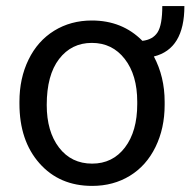

<svg xmlns="http://www.w3.org/2000/svg" viewBox="-20 -606 631 636"><path d="M44.4 -269Q44.4 -346.7 74.5 -408.4Q104.5 -470.2 159.4 -504.2Q214.4 -538.1 284.2 -538.1Q385.3 -538.1 451.7 -470.7Q486.3 -474.6 502 -499Q517.6 -523.4 517.6 -585.9H590.8Q590.8 -443.8 489.7 -418.9Q525.4 -351.6 525.4 -269V-258.3Q525.4 -181.2 495.1 -119.1Q464.8 -57.1 410.2 -23.7Q355.5 9.8 285.2 9.8Q176.8 9.8 110.6 -65.2Q44.4 -140.1 44.4 -262.7ZM134.8 -258.3Q134.8 -170.4 175.5 -117.2Q216.3 -64 285.2 -64Q353 -64 393.8 -117.4Q434.6 -170.9 434.6 -261.2V-269Q434.6 -357.4 393.3 -410.6Q352.1 -463.9 284.2 -463.9Q216.8 -463.9 175.8 -410.6Q134.8 -357.4 134.8 -258.3Z"/></svg>

Font: SteelSelectRoboto
Style: Roboto-Regular
Weight: 400
Designer: Google
Version: Version 2.137; 2017